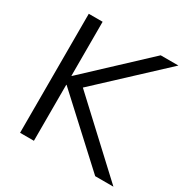

<svg xmlns="http://www.w3.org/2000/svg" viewBox="-161 -845 961 985"><g transform="rotate(30 320.0 -352.5)"><path d="M87 0V-705H169V-385H171L513 -705H618L250 -362L640 0H532L171 -332H169V0Z"/></g></svg>

Font: Nunito Sans
Style: Regular
Weight: 400
Designer: Vernon Adams
Foundry: Vernon Adams
Version: Version 3.101; ttfautohint (v1.8.4.7-5d5b);gftools[0.9.27]